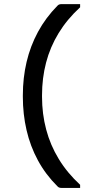

<svg xmlns="http://www.w3.org/2000/svg" viewBox="-20 -776 440 937"><path d="M260.2 -747.9Q264.5 -752.7 269.5 -754.3Q274.6 -755.9 280.2 -755.9Q296.3 -755.9 310.3 -755.9Q324.3 -755.9 339.2 -755.9Q354.1 -755.9 371 -755.9V-740.5Q307.4 -682.1 266.1 -614.4Q224.7 -546.6 204.9 -470.6Q185.1 -394.7 185.1 -311.3V-303.5Q185.1 -220.5 205.3 -144.2Q225.4 -67.9 266.8 0Q308.2 68 371 125.8V141.1Q354.1 141.1 339.2 141.1Q324.3 141.1 310.3 141.1Q296.3 141.1 280.2 141.1Q274.6 141.1 269.5 139.5Q264.5 137.9 260.2 133.1Q202.3 75.6 165 6.5Q127.6 -62.6 109.6 -140.8Q91.5 -218.9 91.5 -303.5V-311.3Q91.5 -396.3 109.8 -473.8Q128 -551.3 165.4 -620.4Q202.7 -689.5 260.2 -747.9Z"/></svg>

Font: Recursive Sans Linear Light
Style: Regular
Weight: 300
Version: Version 1.085